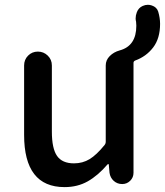

<svg xmlns="http://www.w3.org/2000/svg" viewBox="-20 -764 685 797"><path d="M544.9 -673.8Q543 -680.7 543 -687.5Q543 -700.2 547.9 -712.9Q554.7 -731.4 572.3 -739.3Q583 -744.1 593.8 -744.1Q602.5 -744.1 610.4 -741.2Q630.9 -734.4 636.7 -715.8Q644.5 -689.5 644.5 -665Q644.5 -604.5 615.7 -566.9Q586.9 -529.3 541 -512.7Q534.2 -509.8 534.2 -502.9V-46.9Q534.2 -27.3 520.5 -13.7Q506.8 0 487.3 0Q466.8 0 452.1 -13.2Q437.5 -26.4 434.6 -46.9L431.6 -81.1Q430.7 -83 429.2 -83Q427.7 -83 426.8 -82Q386.7 -35.2 344.2 -11.2Q301.8 12.7 248 12.7Q80.1 12.7 80.1 -204.1V-492.2Q80.1 -516.6 96.7 -533.2Q113.3 -549.8 137.2 -549.8Q161.1 -549.8 178.2 -533.2Q195.3 -516.6 195.3 -492.2V-217.8Q195.3 -147.5 216.8 -116.7Q238.3 -85.9 287.1 -85.9Q323.2 -85.9 352.1 -103.5Q380.9 -121.1 414.1 -162.1Q418.9 -168 418.9 -175.8V-492.2Q418.9 -514.6 435.5 -531.2Q452.1 -547.9 476.6 -554.7Q545.9 -573.2 545.9 -657.2Q545.9 -665 544.9 -673.8Z"/></svg>

Font: Gen Jyuu Gothic Medium
Style: Regular
Weight: 500
Designer: [Source Han Sans]
Ryoko NISHIZUKA  (kana & ideographs); Paul D. Hunt (Latin, Greek & Cyrillic); Wenlong ZHANG  (bopomofo
Version: Version 1.002.20150607